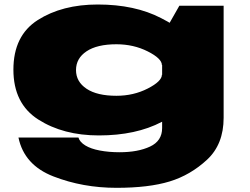

<svg xmlns="http://www.w3.org/2000/svg" viewBox="-20 -612 1138 874"><path d="M510 243Q657.5 243 752.2 214Q847 185 922.5 115Q998 45 998 -76V-586H796.5L718 -448V-29Q718 29.5 663 55.2Q608 81 524 81Q475.5 81 434.5 73.2Q393.5 65.5 368.2 50Q343 34.5 337 14H64Q90 139.5 223.5 191.2Q357 243 510 243ZM430 4.5Q599 4.5 716.5 -57.2Q834 -119 834 -151L717 -272Q717 -242 652.5 -209Q588 -176 510 -176Q422 -176 374 -208Q326 -240 326 -293Q326 -346.5 374 -378.5Q422 -410.5 510 -410.5Q588 -410.5 652.5 -378Q717 -345.5 717 -315.5L833 -435.5Q833 -467.5 713.5 -529.5Q594 -591.5 425 -591.5Q263 -591.5 152 -520.8Q41 -450 41 -295Q41 -140 154.5 -67.8Q268 4.5 430 4.5Z"/></svg>

Font: Anybody ExtraExpanded Black
Style: Regular
Weight: 900
Width: 8
Version: Version 1.113;gftools[0.9.25]